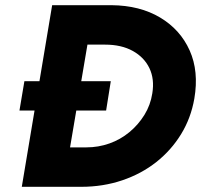

<svg xmlns="http://www.w3.org/2000/svg" viewBox="-20 -720 783 740"><path d="M55 -294 74 -407H407L389 -294ZM64 0 181 -700H410Q519 -699 597 -652.5Q675 -606 711 -525.5Q747 -445 729 -340Q716 -265 678 -203Q640 -141 582.5 -95.5Q525 -50 451 -25Q377 0 293 0ZM250 -152H313Q359 -152 401.5 -167Q444 -182 478.5 -210.5Q513 -239 536.5 -277Q560 -315 567 -360Q576 -415 556 -457Q536 -499 492 -523.5Q448 -548 385 -548H317Z"/></svg>

Font: Figtree Light ExtraBold
Style: Italic
Weight: 800
Italic angle: -9.5°
Version: Version 2.001;gftools[0.9.30]